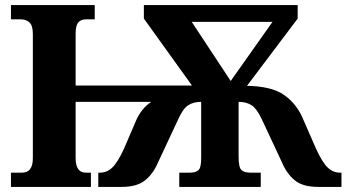

<svg xmlns="http://www.w3.org/2000/svg" viewBox="-20 -734 1361 754"><path d="M23 0H337V-56H317Q277 -56 277 -113V-334H574Q536 -309 515 -262L466 -148Q442 -96 421 -76Q400 -56 373 -56H366V0H458Q518 0 550 -26Q582 -52 601 -97L681 -268Q699 -308 719.5 -321Q740 -334 770 -334V-113Q770 -75 759 -65.5Q748 -56 726 -56H684V0H1004V-56H963Q939 -56 928 -66.5Q917 -77 917 -119V-334Q947 -334 967.5 -321Q988 -308 1007 -268L1087 -97Q1106 -52 1137.5 -26Q1169 0 1229 0H1321V-56H1315Q1288 -56 1267 -76Q1246 -96 1222 -148L1166 -276Q1141 -330 1093.5 -362.5Q1046 -395 950 -397L1149 -661V-714H545V-661L734 -398H277V-602Q277 -634 287.5 -646Q298 -658 317 -658H352V-714H23V-658H62Q82 -658 95.5 -646Q109 -634 109 -601V-113Q109 -56 67 -56H23ZM886 -416 733 -648H1050Z"/></svg>

Font: Noto Serif SemiCondensed Extra
Style: Regular
Weight: 800
Width: 4
Designer: Monotype Design Team
Foundry: Monotype Imaging Inc.
Version: Version 1.002